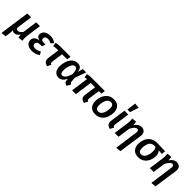

<svg xmlns="http://www.w3.org/2000/svg" viewBox="366 -2542 4480 4480"><g transform="rotate(45 2606.5 -301.5)"><path d="M473 -82Q473 -38 480 2L363 13Q356 -10 354 -28.5Q352 -47 352 -76Q295 11 216 11Q169 11 145 -18Q150 4 150 28Q150 59 143 107L129 204L6 217L111 -529H237L185 -157Q183 -143 183 -138Q183 -85 235 -85Q301 -85 353 -165L403 -529H529L480 -179Q473 -127 473 -82Z M597 -139Q597 -196 636 -235Q675 -274 754 -283Q654 -309 654 -390Q654 -432 677.5 -467Q701 -502 748.5 -523Q796 -544 864 -544Q974 -544 1044 -482L983 -417Q957 -435 931.5 -443.5Q906 -452 872 -452Q828 -452 803.5 -432Q779 -412 779 -381Q779 -351 799.5 -334.5Q820 -318 857 -318H922L896 -230H841Q728 -230 728 -145Q728 -115 751.5 -97.5Q775 -80 821 -80Q855 -80 886.5 -91Q918 -102 960 -127L1007 -50Q965 -19 911.5 -2Q858 15 801 15Q709 15 653 -26.5Q597 -68 597 -139Z M1319 -159Q1317 -139 1317 -132Q1317 -111 1325 -98.5Q1333 -86 1352 -77L1309 14Q1248 1 1219 -29.5Q1190 -60 1190 -115Q1190 -137 1192 -149L1231 -431H1182Q1147 -431 1123.5 -428Q1100 -425 1075 -417L1061 -512Q1108 -529 1183 -529H1538L1524 -431H1357Z M1907 -395 1944 -529H2055L1955 -255L1964 -135Q1965 -112 1974.5 -100.5Q1984 -89 2006 -83L1954 15Q1913 10 1888 -15Q1863 -40 1861 -82L1859 -122Q1826 -55 1784.5 -20Q1743 15 1684 15Q1607 15 1560.5 -38.5Q1514 -92 1514 -191Q1514 -273 1540 -354Q1566 -435 1622.5 -489.5Q1679 -544 1766 -544Q1832 -544 1867 -507.5Q1902 -471 1907 -395ZM1644 -192Q1644 -133 1660.5 -107Q1677 -81 1711 -81Q1750 -81 1786.5 -123Q1823 -165 1858 -272Q1856 -340 1846 -378.5Q1836 -417 1818.5 -432.5Q1801 -448 1773 -448Q1728 -448 1699 -403.5Q1670 -359 1657 -299Q1644 -239 1644 -192Z M2534 -159Q2532 -139 2532 -132Q2532 -111 2540 -98.5Q2548 -86 2568 -77L2518 14Q2460 -1 2432 -31Q2404 -61 2404 -114Q2404 -130 2407 -149L2447 -431H2303L2243 0H2118L2178 -431Q2147 -430 2109 -420L2095 -512Q2140 -529 2217 -529H2670L2656 -431H2573Z M2677 -208Q2677 -286 2705.5 -363Q2734 -440 2798 -492Q2862 -544 2962 -544Q3064 -544 3119.5 -484.5Q3175 -425 3175 -322Q3175 -244 3147 -167Q3119 -90 3055 -37.5Q2991 15 2890 15Q2788 15 2732.5 -44Q2677 -103 2677 -208ZM3044 -336Q3044 -447 2955 -447Q2900 -447 2867 -406.5Q2834 -366 2820.5 -309Q2807 -252 2807 -198Q2807 -82 2897 -82Q2952 -82 2985 -123.5Q3018 -165 3031 -223Q3044 -281 3044 -336Z M3392 -159Q3390 -148 3390 -131Q3390 -110 3398 -98Q3406 -86 3426 -77L3376 14Q3317 -1 3289.5 -31Q3262 -61 3262 -114Q3262 -130 3265 -149L3318 -529H3444ZM3504 -813 3433 -596H3348L3377 -823Z M3873 -359Q3875 -379 3875 -386Q3875 -442 3827 -442Q3794 -442 3764 -412Q3734 -382 3694 -308L3650 0H3524L3577 -373Q3582 -420 3582 -448Q3582 -488 3575 -528L3689 -540Q3695 -522 3698 -506Q3701 -490 3701 -465Q3701 -445 3700 -433Q3773 -544 3874 -544Q3935 -544 3970 -508.5Q4005 -473 4005 -412Q4005 -396 4002 -378L3918 206L3793 220Z M4092 -208Q4092 -286 4120 -360.5Q4148 -435 4217 -486Q4286 -537 4400 -537Q4498 -537 4658 -529L4647 -432L4539 -441Q4562 -418 4575.5 -382.5Q4589 -347 4589 -300Q4589 -232 4561 -159.5Q4533 -87 4469.5 -36Q4406 15 4307 15Q4206 15 4149 -45Q4092 -105 4092 -208ZM4460 -331Q4460 -409 4424 -445H4396Q4301 -446 4262 -376Q4223 -306 4223 -196Q4223 -140 4245.5 -111Q4268 -82 4312 -82Q4368 -82 4401 -123Q4434 -164 4447 -221Q4460 -278 4460 -331Z M5033 -359Q5035 -379 5035 -386Q5035 -442 4987 -442Q4954 -442 4924 -412Q4894 -382 4854 -308L4810 0H4684L4737 -373Q4742 -420 4742 -448Q4742 -488 4735 -528L4849 -540Q4855 -522 4858 -506Q4861 -490 4861 -465Q4861 -445 4860 -433Q4933 -544 5034 -544Q5095 -544 5130 -508.5Q5165 -473 5165 -412Q5165 -396 5162 -378L5078 206L4953 220Z"/></g></svg>

Font: FiraGO Medium
Style: Italic
Weight: 500
Italic angle: -8°
Designer: bBox Type GmbH
Foundry: bBox Type GmbH
Version: Version 1.001